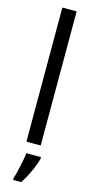

<svg xmlns="http://www.w3.org/2000/svg" viewBox="-148 -795 506 1051"><g transform="rotate(15 105.0 -269.5)"><path d="M146 0H65V-760H146ZM164 71Q154 108 134.5 149.5Q115 191 95 221H49V210Q55 192 61.5 164.5Q68 137 73.5 109Q79 81 81 61H164Z"/></g></svg>

Font: Noto Sans Bengali ExtraCondensed
Style: Regular
Weight: 400
Width: 2
Designer: Jelle Bosma - Monotype Design Team
Foundry: Monotype Imaging Inc.
Version: Version 2.003; ttfautohint (v1.8.4.7-5d5b)